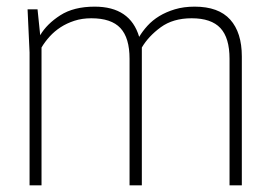

<svg xmlns="http://www.w3.org/2000/svg" viewBox="-20 -558 808 578"><path d="M708 0H671V-381Q671 -444 643.5 -473.5Q616 -503 557 -503Q501 -503 464 -476Q427 -449 407 -415V0H370V-381Q370 -444 342.5 -473.5Q315 -503 255 -503Q227 -503 204 -495.5Q181 -488 162.5 -476Q144 -464 129.5 -448Q115 -432 105 -415V0H69V-400L63 -530H93L101 -452Q121 -486 161.5 -512Q202 -538 265 -538Q372 -538 399 -447Q409 -464 424 -480.5Q439 -497 459.5 -509.5Q480 -522 506.5 -530Q533 -538 566 -538Q638 -538 673 -499Q708 -460 708 -388Z"/></svg>

Font: Tanohe Sans ExtraLight
Style: Regular
Weight: 250
Designer: Village Type and Design LLC & Cristiano Sobral
Foundry: Cooper Hewitt Smithsonian Design Museum
Version: Version 1.00;September 29, 2021;FontCreator 13.0.0.2655 64-b